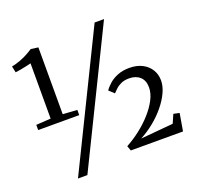

<svg xmlns="http://www.w3.org/2000/svg" viewBox="-146 -972 1213 1180"><g transform="rotate(-20 460.5 -382.0)"><path d="M135.5 -352.5V-714Q127 -711.5 106.8 -707Q86.5 -702.5 64.8 -698.5Q43 -694.5 31 -693.5L22 -734.5Q50 -740 77 -750Q104 -760 127 -772.5Q150 -785 166.5 -796L214.5 -789.5V-352.5L308 -346.5V-312.5H39.5V-346.5ZM591.5 -815H653L229 51H167.5ZM520 -32Q566.5 -57 611 -91.5Q655.5 -126 691.2 -166Q727 -206 748.2 -247.2Q769.5 -288.5 769.5 -326.5Q769.5 -371.5 742.8 -395.8Q716 -420 673 -420Q641 -420 619.8 -410.2Q598.5 -400.5 584.5 -387Q570.5 -373.5 560 -363L527 -394Q541.5 -415 564.5 -434.8Q587.5 -454.5 620 -467.2Q652.5 -480 696 -480Q744 -480 779.5 -461.8Q815 -443.5 834.2 -412.2Q853.5 -381 853.5 -341.5Q853.5 -304 834.5 -263Q815.5 -222 782.5 -181.8Q749.5 -141.5 707 -107Q664.5 -72.5 617 -47L829.5 -66L854 -122L892.5 -114L873 0H531.5Z"/></g></svg>

Font: Merriweather 24pt Light
Style: Regular
Weight: 300
Designer: Eben Sorkin
Foundry: Eben Sorkin
Version: Version 2.100